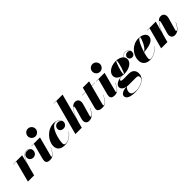

<svg xmlns="http://www.w3.org/2000/svg" viewBox="256 -2197 3893 3893"><g transform="rotate(-45 2203.0 -250.0)"><path d="M118.5 -455.5 0 0H179L219 -160.5C251 -281.5 310.5 -465 416 -465C456.5 -465 490 -448 507 -418C489.5 -440.5 458.5 -452.5 424 -452.5C370 -452.5 324.5 -415 324.5 -358.5C324.5 -303.5 367.5 -265 422.5 -265C480.5 -265 524 -309.5 524 -368.5C524 -430.5 477 -469.5 416.5 -469.5C332 -469.5 277.5 -361 242.5 -254L294 -460H35V-455.5Z M647 -650C647 -592 693.5 -539.5 756.5 -539.5C819.5 -539.5 867 -592 867 -650C867 -708 819.5 -760 756.5 -760C693.5 -760 647 -708 647 -650ZM821 -163.5 816.5 -165C753 -27 708 -16 699 -16C695 -16 692 -18.5 692 -24C692 -28.5 693 -33.5 694.5 -39L806 -460H559V-455.5H626L540 -129C537.5 -118 530 -91.5 530 -66.5C530 -19 556 10 633 10C724.5 10 770 -57 821 -163.5Z M1306 -129.5 1302.5 -132C1251.5 -69.5 1176.5 -2 1087 -2C1060.5 -2 1042 -17 1042 -53C1042 -167 1114.5 -456.5 1251.5 -456.5C1289 -456.5 1343 -424.5 1360 -375.5C1343.5 -403.5 1307 -422 1274.5 -422C1219.5 -422 1178 -382.5 1178 -330C1178 -275 1222.5 -248 1272.5 -248C1326.5 -248 1369 -289.5 1369 -345C1369 -414 1300 -470 1203 -470C1022 -470 871.5 -295.5 871.5 -144C871.5 -45 938.5 10 1050 10C1176 10 1251.5 -64 1306 -129.5Z M1722.5 -326.5 1669 -137C1664 -120.5 1659.5 -97.5 1659.5 -82C1659.5 -29 1692 10 1751 10C1825.5 10 1893 -37.5 1948.5 -163.5L1944 -165C1905.5 -79.5 1859 -29.5 1835.5 -29.5C1829 -29.5 1825.5 -33 1825.5 -44.5C1825.5 -49.5 1827.5 -59.5 1829 -64.5L1902 -319.5C1928 -409.5 1890.5 -469.5 1813 -469.5C1724.5 -469.5 1647 -339 1599.5 -207.5L1744 -750H1488.5V-745.5H1561L1361.5 0H1544L1579.5 -133.5C1627.5 -310 1711 -419.5 1730 -419.5C1741 -419.5 1744.5 -404.5 1722.5 -326.5Z M2324.5 -163 2320 -164.5C2257 -11.5 2195.5 -7 2183.5 -7C2177 -7 2172.5 -10.5 2172.5 -19.5C2172.5 -28.5 2175 -37.5 2177 -45L2286 -455.5H2381.5V-460H2287.5L2314 -560H2134L2108 -460H2011.5V-455.5H2107L2023.5 -135C2018.5 -115 2009.5 -89 2009.5 -68.5C2009.5 -29 2035 10 2127 10C2228 10 2272 -42 2324.5 -163Z M2499.5 -650C2499.5 -592 2546 -539.5 2609 -539.5C2672 -539.5 2719.5 -592 2719.5 -650C2719.5 -708 2672 -760 2609 -760C2546 -760 2499.5 -708 2499.5 -650ZM2673.5 -163.5 2669 -165C2605.5 -27 2560.5 -16 2551.5 -16C2547.5 -16 2544.5 -18.5 2544.5 -24C2544.5 -28.5 2545.5 -33.5 2547 -39L2658.5 -460H2411.5V-455.5H2478.5L2392.5 -129C2390 -118 2382.5 -91.5 2382.5 -66.5C2382.5 -19 2408.5 10 2485.5 10C2577 10 2622.5 -57 2673.5 -163.5Z M2933 -160C3069.5 -160 3184.5 -233 3184.5 -328.5C3184.5 -362.5 3171 -391.5 3147.5 -414.5C3176 -446 3209.5 -460.5 3250.5 -460.5C3295.5 -460.5 3332 -434.5 3344.5 -398.5C3331.5 -419 3306 -431.5 3282 -431.5C3238 -431.5 3201 -400.5 3201 -359.5C3201 -316 3233.5 -284.5 3273.5 -284.5C3326 -284.5 3354.5 -322 3354.5 -369.5C3354.5 -422.5 3310 -465 3251 -465C3208 -465 3173 -449 3144.5 -417.5C3108.5 -450.5 3051 -469.5 2983 -469.5C2846.5 -469.5 2731.5 -392 2731.5 -296.5C2731.5 -232.5 2780 -187.5 2854 -169C2760 -163 2657 -124.5 2657 -47.5C2657 6.5 2710.5 42.5 2778 54.5C2665 55.5 2599 100 2599 150.5C2599 230.5 2700.5 260 2824 260C2978.5 260 3144.5 188 3144.5 42C3144.5 -54 3082 -100.5 2992 -100.5C2963.5 -100.5 2896 -99.5 2861 -99.5C2802.5 -99.5 2774 -103 2774 -125.5C2774 -143.5 2803 -164 2866.5 -166.5C2887 -162 2909.5 -160 2933 -160ZM2914 -166.5C2908.5 -166.5 2907 -174 2907 -183.5C2907 -232.5 2973 -464 3002 -464C3008.5 -464 3009 -457 3009 -447.5C3009 -398.5 2943 -166.5 2914 -166.5ZM2728.5 164C2728.5 114 2762 69.5 2784 55.5C2799 58 2814.5 59 2830.5 59H3049C3093.5 59 3108.5 84 3108.5 114C3108.5 184 2970.5 249.5 2869 249.5C2780.5 249.5 2728.5 231 2728.5 164Z M3489.5 -35C3489.5 -70 3501.5 -127.5 3520 -189.5C3737.5 -202 3820.5 -266.5 3820.5 -349C3820.5 -416.5 3751.5 -470 3634.5 -470C3464 -470 3319 -325 3319 -150C3319 -65 3376.5 10 3497.5 10C3624 10 3699.5 -64 3753.5 -129.5L3750 -132C3676 -38.5 3592.5 1 3529 1C3502.5 1 3489.5 -6.5 3489.5 -35ZM3671 -464C3677.5 -464 3679.5 -460 3679.5 -452.5C3679.5 -421 3607.5 -227.5 3522 -195.5C3560.5 -322 3625.5 -464 3671 -464Z M3942.5 -455.5 3820.5 0H4000L4042.5 -156C4091.5 -319 4169 -419.5 4187 -419.5C4198 -419.5 4201.5 -404.5 4179.5 -326.5L4126 -137C4121 -120.5 4116.5 -97.5 4116.5 -82C4116.5 -29 4149 10 4208 10C4282.5 10 4350 -37.5 4405.5 -163.5L4401 -165C4362.5 -79.5 4316 -29.5 4292.5 -29.5C4286 -29.5 4282.5 -33 4282.5 -44.5C4282.5 -49.5 4284.5 -59.5 4286 -64.5L4359 -319.5C4385 -409.5 4347.5 -469.5 4270 -469.5C4183 -469.5 4106.5 -344 4058.5 -215L4125.5 -460H3870.5V-455.5Z"/></g></svg>

Font: Bodoni* 36pt Fatface
Style: Italic
Weight: 900
Italic angle: -13°
Version: Version 2.3